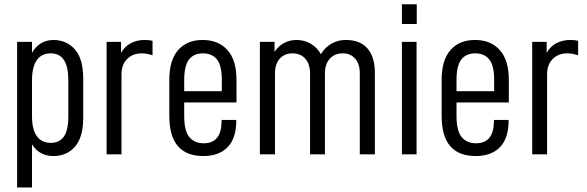

<svg xmlns="http://www.w3.org/2000/svg" viewBox="-20 -709 2695 882"><path d="M58.6 -516.6H127V-466.8Q161.1 -524.4 224.6 -525.4Q286.1 -525.4 324.2 -481.9Q362.3 -438.5 362.3 -348.6V-168Q362.3 -79.1 324.7 -35.6Q287.1 7.8 225.6 7.8Q160.2 7.8 127 -45.9V152.3H58.6ZM293.9 -175.8V-340.8Q293.9 -463.9 212.9 -463.9Q170.9 -463.9 148.9 -432.6Q127 -401.4 127 -339.8V-174.8Q127 -115.2 148.9 -84Q170.9 -52.7 212.9 -52.7Q252.9 -52.7 273.4 -81.5Q293.9 -110.4 293.9 -175.8Z M469.7 -516.6H536.1V-465.8Q552.7 -496.1 581.1 -510.7Q609.4 -525.4 644.5 -525.4Q666 -525.4 680.7 -521.5V-455.1Q653.3 -463.9 630.9 -463.9Q589.8 -463.9 564 -438Q538.1 -412.1 538.1 -367.2V0H469.7Z M826.2 -238.3V-176.8Q826.2 -108.4 849.6 -79.6Q873 -50.8 916 -50.8Q998 -50.8 998 -154.3V-158.2H1065.4V-155.3Q1065.4 -74.2 1025.9 -33.2Q986.3 7.8 914.1 7.8Q757.8 7.8 757.8 -175.8V-342.8Q757.8 -432.6 798.3 -479Q838.9 -525.4 911.1 -525.4Q983.4 -525.4 1024.9 -479Q1066.4 -432.6 1066.4 -342.8V-238.3ZM826.2 -340.8V-290H999V-342.8Q999 -408.2 976.6 -436Q954.1 -463.9 912.1 -463.9Q870.1 -463.9 848.1 -435.5Q826.2 -407.2 826.2 -340.8Z M1173.8 -516.6H1241.2V-469.7Q1255.9 -495.1 1282.7 -510.3Q1309.6 -525.4 1341.8 -525.4Q1378.9 -525.4 1408.2 -507.8Q1437.5 -490.2 1454.1 -460Q1472.7 -491.2 1502.4 -508.3Q1532.2 -525.4 1568.4 -525.4Q1634.8 -525.4 1668.5 -485.8Q1702.1 -446.3 1702.1 -374V0H1632.8V-371.1Q1632.8 -416 1611.3 -439.9Q1589.8 -463.9 1554.7 -463.9Q1517.6 -463.9 1495.1 -439.5Q1472.7 -415 1472.7 -372.1V0H1404.3V-371.1Q1404.3 -415 1382.3 -439.5Q1360.4 -463.9 1323.2 -463.9Q1287.1 -463.9 1265.1 -439.5Q1243.2 -415 1243.2 -371.1V0H1173.8Z M1826.2 -516.6H1893.6V0H1826.2ZM1826.2 -689.5H1894.5V-598.6H1826.2Z M2077.1 -238.3V-176.8Q2077.1 -108.4 2100.6 -79.6Q2124 -50.8 2167 -50.8Q2249 -50.8 2249 -154.3V-158.2H2316.4V-155.3Q2316.4 -74.2 2276.9 -33.2Q2237.3 7.8 2165 7.8Q2008.8 7.8 2008.8 -175.8V-342.8Q2008.8 -432.6 2049.3 -479Q2089.8 -525.4 2162.1 -525.4Q2234.4 -525.4 2275.9 -479Q2317.4 -432.6 2317.4 -342.8V-238.3ZM2077.1 -340.8V-290H2250V-342.8Q2250 -408.2 2227.5 -436Q2205.1 -463.9 2163.1 -463.9Q2121.1 -463.9 2099.1 -435.5Q2077.1 -407.2 2077.1 -340.8Z M2424.8 -516.6H2491.2V-465.8Q2507.8 -496.1 2536.1 -510.7Q2564.5 -525.4 2599.6 -525.4Q2621.1 -525.4 2635.7 -521.5V-455.1Q2608.4 -463.9 2585.9 -463.9Q2544.9 -463.9 2519 -438Q2493.2 -412.1 2493.2 -367.2V0H2424.8Z"/></svg>

Font: Altinn-DIN Condensed
Style: Regular
Weight: 400
Width: 3
Designer: Charles Nix
Foundry: Altinn
Version: Version 2.00